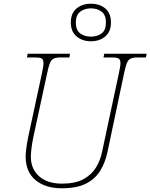

<svg xmlns="http://www.w3.org/2000/svg" viewBox="-20 -1003 809 1033"><path d="M313 10Q223 10 170.5 -34.5Q118 -79 118 -161Q118 -177 121.5 -205Q125 -233 132 -267L205 -606Q214 -645 214 -663Q214 -683 203.5 -688.5Q193 -694 168 -694H125L129 -714H357L353 -694H308Q283 -694 269.5 -688Q256 -682 248.5 -663.5Q241 -645 233 -606L160 -268Q152 -231 149 -202Q146 -173 146 -159Q146 -95 190 -55Q234 -15 313 -15Q385 -15 429 -39Q473 -63 496.5 -102Q520 -141 529 -185L619 -606Q623 -626 625.5 -639.5Q628 -653 628 -663Q628 -683 617.5 -688.5Q607 -694 582 -694H537L541 -714H769L765 -694H722Q697 -694 683.5 -688Q670 -682 662.5 -663.5Q655 -645 647 -606L558 -184Q546 -128 519 -84Q492 -40 442.5 -15Q393 10 313 10ZM469 -781Q423 -781 392 -807Q361 -833 361 -882Q361 -932 392 -957.5Q423 -983 469 -983Q516 -983 546.5 -957.5Q577 -932 577 -882Q577 -833 546.5 -807Q516 -781 469 -781ZM469 -806Q504 -806 527 -823.5Q550 -841 550 -882Q550 -922 527 -940Q504 -958 469 -958Q435 -958 411.5 -940Q388 -922 388 -882Q388 -841 411.5 -823.5Q435 -806 469 -806Z"/></svg>

Font: Noto Serif Thin
Style: Italic
Weight: 100
Italic angle: -12°
Designer: Monotype Design Team
Foundry: Monotype Imaging Inc.
Version: Version 2.014; ttfautohint (v1.8.4.7-5d5b)